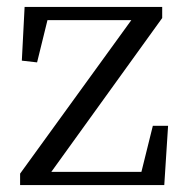

<svg xmlns="http://www.w3.org/2000/svg" viewBox="-20 -534 536 554"><path d="M421 -171 388 -38H128L448 -482V-514H51L43 -359L87 -354L117 -476H359L38 -33V0H454L465 -171Z"/></svg>

Font: Noto Serif CJK JP
Style: Regular
Weight: 400
Designer: Ryoko NISHIZUKA 西塚涼子 (kana & ideographs); Frank Grießhammer (Latin, Greek & Cyrillic); Wenlong ZHANG 张文龙 (bopomofo); San
Foundry: Adobe Systems Incorporated
Version: Version 1.000;PS 1;hotconv 16.6.53;makeotf.lib2.5.65590